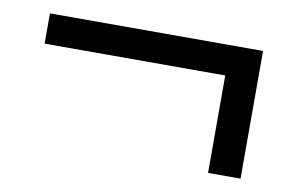

<svg xmlns="http://www.w3.org/2000/svg" viewBox="-44 -472 643 425"><g transform="rotate(10 277.5 -259.5)"><path d="M444 -116H517V-403H38V-335H444Z"/></g></svg>

Font: Spoqa Han Sans Neo Regular
Style: Regular
Weight: 400
Designer: [Spoqa Han Sans Neo] Dong-huui Kim  Younghwa Kang  Yujin Lee  [Noto Sans] Ryoko NISHIZUKA  (kana & ideographs); Paul D. 
Foundry: Spoqa (http://www.spoqa-han-sans.com)
Version: Version 1.000